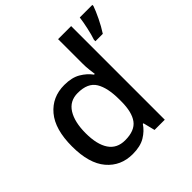

<svg xmlns="http://www.w3.org/2000/svg" viewBox="-197 -926 1102 1102"><g transform="rotate(-45 354.5 -375.0)"><path d="M268 10Q171 10 111.5 -60Q52 -130 52 -268Q52 -407 112 -478Q172 -549 270 -549Q331 -549 370 -526Q409 -503 433 -470H439Q437 -483 434 -510Q431 -537 431 -558V-760H537V0H454L436 -72H431Q408 -37 369 -13.5Q330 10 268 10ZM293 -77Q371 -77 403 -120.5Q435 -164 435 -251V-267Q435 -361 404.5 -411.5Q374 -462 292 -462Q227 -462 194 -409.5Q161 -357 161 -266Q161 -175 194 -126Q227 -77 293 -77ZM709 -751Q699 -722 678 -678.5Q657 -635 634 -600H574V-612Q584 -641 593.5 -684.5Q603 -728 607 -760H709Z"/></g></svg>

Font: Noto Sans Kannada Medium
Style: Regular
Weight: 500
Designer: Jelle Bosma - Monotype Design Team
Foundry: Monotype Imaging Inc.
Version: Version 2.005; ttfautohint (v1.8.4.7-5d5b)